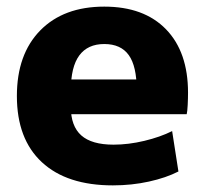

<svg xmlns="http://www.w3.org/2000/svg" viewBox="-20 -550 617 580"><path d="M321 10Q182 10 106.5 -60Q31 -130 31 -260Q31 -386 101.5 -458Q172 -530 295 -530Q415 -530 481.5 -461.5Q548 -393 548 -270Q548 -253 547 -233Q546 -213 544 -205H124V-310H414L393 -278Q393 -350 369 -383.5Q345 -417 295 -417Q245 -417 219.5 -382.5Q194 -348 194 -277V-227Q194 -169 225.5 -141Q257 -113 323 -113Q368 -113 416 -124.5Q464 -136 500 -154L519 -32Q482 -13 430 -1.5Q378 10 321 10Z"/></svg>

Font: M PLUS 2 Thin ExtraBold
Style: Regular
Weight: 800
Version: Version 1.001